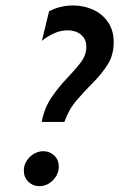

<svg xmlns="http://www.w3.org/2000/svg" viewBox="-20 -655 427 687"><path d="M129.2 -218.8Q138.9 -269.4 164.6 -306.9Q190.3 -344.4 219.1 -374.3Q247.9 -404.2 268.4 -430.9Q288.9 -457.6 288.9 -487.5Q288.9 -515.3 269.8 -530.9Q250.7 -546.5 222.2 -546.5Q196.5 -546.5 172.6 -535.4Q148.6 -524.3 129.9 -509L155.6 -614.6Q195.1 -635.4 241 -635.4Q279.9 -635.4 312.8 -620.5Q345.8 -605.6 366.3 -576Q386.8 -546.5 386.8 -504.2Q386.8 -458.3 365.6 -424.7Q344.4 -391 314.2 -360.8Q284 -330.6 254.9 -296.9Q225.7 -263.2 210.4 -218.8ZM120.1 11.1Q97.9 11.1 81.6 -4.5Q65.3 -20.1 65.3 -44.4Q65.3 -72.2 86.5 -93.1Q107.6 -113.9 135.4 -113.9Q158.3 -113.9 174.3 -98.3Q190.3 -82.6 190.3 -59Q190.3 -31.2 169.4 -10.1Q148.6 11.1 120.1 11.1Z"/></svg>

Font: Afacad Medium
Style: Italic
Weight: 500
Italic angle: -14°
Designer: Kristian Moeller
Foundry: Dicotype
Version: Version 1.000; ttfautohint (v1.8.4.7-5d5b)